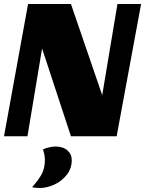

<svg xmlns="http://www.w3.org/2000/svg" viewBox="-20 -680 727 958"><path d="M334 -660 490 -205 566 -660H684L562 0H334L190 -438L117 0H0L120 -660ZM179 258Q154 258 140 254Q174 216 189 187Q204 158 204 117Q204 105 201 90Q198 75 194 66Q202 61 222 56Q242 51 256 51Q294 51 316 70Q338 89 338 119Q338 161 312.5 193Q287 225 250 241.5Q213 258 179 258Z"/></svg>

Font: Sansita ExtraBold Italic
Style: Regular
Weight: 800
Italic angle: -11°
Designer: Pablo Cosgaya
Foundry: Omnibus-Type
Version: Version 1.006